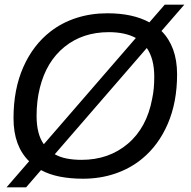

<svg xmlns="http://www.w3.org/2000/svg" viewBox="-20 -755 818 824"><path d="M8 49 105 -63Q72 -95 55 -141Q38 -187 38 -248Q38 -372 80 -467Q122 -562 197 -620Q246 -658 308 -678Q370 -698 441 -698Q550 -698 621 -659L687 -735H771L673 -622Q706 -589 723 -542.5Q740 -496 740 -436Q740 -316 700 -223.5Q660 -131 589 -73Q539 -32 474.5 -10Q410 12 336 12Q282 12 236.5 3Q191 -6 156 -25L92 49ZM168 -136 563 -592Q517 -617 447 -617Q335 -617 257 -554Q179 -491 151 -378Q144 -350 140.5 -320Q137 -290 137 -258Q137 -179 168 -136ZM330 -69Q447 -69 528.5 -138Q610 -207 633 -331Q638 -354 640 -377Q642 -400 642 -426Q642 -503 610 -549L215 -93Q238 -80 267 -74.5Q296 -69 330 -69Z"/></svg>

Font: Archivo VF Beta
Style: Italic
Weight: 400
Italic angle: -10°
Designer: Hector Gatti
Foundry: Omnibus-Type
Version: Version 1.002